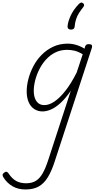

<svg xmlns="http://www.w3.org/2000/svg" viewBox="-159 -864 777 1518"><path d="M42 634Q-17 634 -61 608Q-105 582 -132 538Q-139 527 -138.5 518Q-138 509 -125 500Q-114 492 -106 494.5Q-98 497 -92 506Q-65 548 -31.5 566.5Q2 585 47 585Q94 585 125 565.5Q156 546 179 505Q202 464 222 402L401 -147Q361 -88 321.5 -51.5Q282 -15 245.5 1Q209 17 177 17Q140 17 111 -2.5Q82 -22 67 -57.5Q52 -93 52 -142Q52 -186 65 -237.5Q78 -289 104 -339Q130 -389 169.5 -429.5Q209 -470 261 -494.5Q313 -519 377 -519Q410 -519 445 -508.5Q480 -498 509 -479L514 -496Q518 -507 524.5 -511Q531 -515 544 -515Q562 -515 566.5 -507.5Q571 -500 568 -488L276 405Q251 485 220 536Q189 587 147 610.5Q105 634 42 634ZM192 -33Q229 -33 271 -61Q313 -89 358 -146Q403 -203 447 -290L495 -435Q458 -457 428.5 -463.5Q399 -470 372 -470Q320 -470 278 -449Q236 -428 204.5 -393Q173 -358 151.5 -315Q130 -272 119 -228Q108 -184 108 -146Q108 -112 117.5 -86.5Q127 -61 145.5 -47Q164 -33 192 -33ZM497 -839Q505 -833 506 -825.5Q507 -818 500 -809Q481 -785 466.5 -762.5Q452 -740 443 -713.5Q434 -687 431 -653Q430 -641 422.5 -635.5Q415 -630 402 -630Q389 -630 382 -636.5Q375 -643 375 -654Q377 -689 398.5 -737.5Q420 -786 464 -832Q472 -840 480.5 -843Q489 -846 497 -839Z"/></svg>

Font: Playwrite CU ExtraLight
Style: Regular
Weight: 250
Designer: Veronika Burian, José Scaglione
Foundry: TypeTogether
Version: Version 1.002